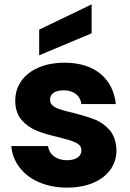

<svg xmlns="http://www.w3.org/2000/svg" viewBox="-20 -854 598 882"><path d="M69 -86C113 -27 192 8 289 8C427 8 515 -64 515 -162C514 -201 504 -232 485 -255C465 -278 442 -294 416 -305C390 -315 356 -325 315 -336C243 -352 210 -364 210 -396C210 -423 232 -439 272 -439C319 -439 349 -415 354 -376H512C500 -491 417 -566 277 -566C133 -566 50 -489 50 -393C50 -355 60 -325 79 -303C118 -258 168 -243 248 -224C323 -205 354 -195 354 -163C354 -136 330 -118 287 -118C240 -118 205 -144 201 -183H32C35 -147 47 -115 69 -86ZM401 -701V-834L160 -718V-600Z"/></svg>

Font: Poppins
Style: Bold
Weight: 700
Designer: Ninad Kale (Devanagari), Jonny Pinhorn (Latin)
Foundry: Indian Type Foundry
Version: 4.004